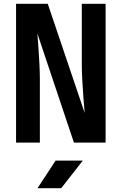

<svg xmlns="http://www.w3.org/2000/svg" viewBox="-20 -750 640 1010"><path d="M64.5 0V-730H231.2L425.4 -156Q422.5 -191.2 418.7 -237.8Q415 -284.5 412.6 -331.8Q410.3 -379.1 410.3 -413.4V-730H535.5V0H368.8L176.5 -574Q179.3 -543.2 182.2 -500.4Q185 -457.5 187.4 -413.2Q189.7 -368.9 189.7 -333.6V0ZM177.3 240 272.3 95H415.5L302 240Z"/></svg>

Font: JetBrains Mono
Style: Regular
Weight: 400
Monospace: yes
Designer: Philipp Nurullin, Konstantin Bulenkov
Foundry: JetBrains
Version: Version 2.305